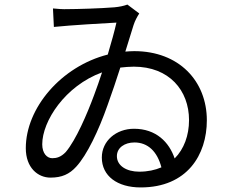

<svg xmlns="http://www.w3.org/2000/svg" viewBox="-20 -784 1040 841"><path d="M590 -32C534 -32 492 -58 492 -100C492 -137 526 -160 569 -160C628 -160 669 -120 687 -51C659 -39 627 -32 590 -32ZM392 -367C362 -286 313 -171 268 -118C247 -96 228 -91 209 -91C186 -91 165 -112 165 -152C165 -253 265 -408 427 -467C416 -433 404 -399 392 -367ZM565 -674C571 -693 581 -711 590 -725L538 -764C522 -758 503 -754 481 -752C422 -747 314 -744 276 -744C257 -743 232 -745 212 -747L216 -666C294 -674 434 -682 490 -685C482 -649 468 -599 452 -545C248 -493 93 -311 93 -135C93 -49 146 -6 201 -6C251 -6 284 -21 314 -54C361 -105 412 -212 451 -323C471 -378 490 -435 507 -488C526 -490 546 -492 566 -492C721 -492 808 -388 808 -258C808 -191 786 -131 745 -90C721 -161 664 -220 567 -220C489 -220 426 -167 426 -94C426 -13 494 37 596 37C800 37 886 -106 886 -257C886 -429 764 -560 568 -560C555 -560 542 -559 529 -558Z"/></svg>

Font: Source Han Sans KR Regular
Style: Regular
Weight: 400
Designer: Ryoko NISHIZUKA (kana & ideographs); Paul D. Hunt (Latin, Greek & Cyrillic); Wenlong ZHANG (bopomofo); Sandoll Communica
Foundry: Adobe Systems Incorporated
Version: Version 1.004;PS 1.004;hotconv 1.0.82;makeotf.lib2.5.63406